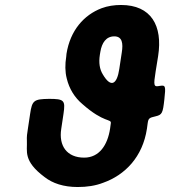

<svg xmlns="http://www.w3.org/2000/svg" viewBox="-20 -741 683 771"><path d="M318 -108C249 -108 215 -155 226 -224L235 -284C243 -338 238 -344 177 -344C116 -343 109 -338 101 -284L92 -224C89 -207 87 -191 88 -175C90 -134 72 -95 159 -30C191 -5 235 10 292 10C329 10 363 5 394 -7C482 -38 553 -111 570 -224L573 -246C576 -266 579 -268 605 -274C631 -280 634 -287 640 -342C646 -396 645 -400 621 -396C597 -391 596 -397 605 -454L615 -516C634 -638 587 -721 466 -721C439 -721 412 -717 388 -708C317 -681 262 -619 247 -525L246 -514C241 -483 241 -453 248 -426C258 -384 280 -349 311 -323C398 -246 428 -265 425 -246L422 -224C412 -159 379 -108 318 -108ZM439 -595C471 -595 475 -567 469 -530L459 -464C450 -403 426 -386 393 -442C380 -463 376 -489 381 -521L383 -533C389 -569 406 -595 439 -595Z"/></svg>

Font: Asimov Print
Style: AIt
Weight: 500
Designer: Google
Version: Version 2.000980: 2014